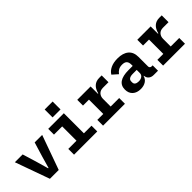

<svg xmlns="http://www.w3.org/2000/svg" viewBox="143 -1723 2713 2713"><g transform="rotate(-45 1500.0 -366.5)"><path d="M212 0 27 -516H183L250 -295L299 -123H307L356 -295L423 -516H573L388 0Z M694 -115H858V-401H694V-516H1006V-115H1158V0H694ZM1011 -745V-587H852V-745Z M1274 -115H1393V-401H1274V-516H1541V-370H1548Q1585 -516 1713 -516H1762V-380H1652Q1599 -380 1570 -348.5Q1541 -317 1541 -268V-115H1711V0H1274Z M2287 0Q2241 0 2212.5 -24Q2184 -48 2180 -91H2175Q2162 -41 2120 -14.5Q2078 12 2018 12Q1942 12 1897 -29Q1852 -70 1852 -142Q1852 -301 2084 -301H2167V-327Q2167 -374 2145 -397Q2123 -420 2073 -420Q2029 -420 1999.5 -403Q1970 -386 1947 -355L1866 -427Q1893 -473 1950 -500.5Q2007 -528 2090 -528Q2197 -528 2256 -478.5Q2315 -429 2315 -333V-141Q2315 -127 2325 -117Q2335 -107 2349 -107H2372V0ZM2167 -159V-221H2088Q2044 -221 2020.5 -205.5Q1997 -190 1997 -160V-140Q1997 -113 2017.5 -99Q2038 -85 2074 -85Q2115 -85 2141 -104.5Q2167 -124 2167 -159Z M2474 -115H2593V-401H2474V-516H2741V-370H2748Q2785 -516 2913 -516H2962V-380H2852Q2799 -380 2770 -348.5Q2741 -317 2741 -268V-115H2911V0H2474Z"/></g></svg>

Font: iA Writer Duo V
Style: Regular
Weight: 400
Designer: Mike Abbink, Paul van der Laan, Pieter van Rosmalen, Oliver Reichenstein
Foundry: Information Architects Inc.
Version: Version 2.000